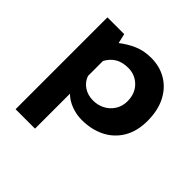

<svg xmlns="http://www.w3.org/2000/svg" viewBox="-173 -610 971 971"><g transform="rotate(45 312.0 -124.5)"><path d="M346 12Q309 12 272.5 -1.5Q236 -15 211 -40V210H72V-447H192L204 -395Q238 -422 279.5 -440.5Q321 -459 374 -459Q435 -459 483 -430.5Q531 -402 558.5 -348.5Q586 -295 586 -220Q586 -146 555 -94Q524 -42 470 -15Q416 12 346 12ZM318 -98Q352 -98 380.5 -113Q409 -128 426.5 -155.5Q444 -183 444 -218Q444 -274 410 -307.5Q376 -341 328 -341Q286 -341 258 -324.5Q230 -308 212 -275V-168Q223 -136 251.5 -117Q280 -98 318 -98Z"/></g></svg>

Font: Synthetic
Style: Bold
Weight: 700
Designer: Santiago Orozco
Foundry: Typemade
Version: Version 2.000; ttfautohint (v1.8.4.7-5d5b)